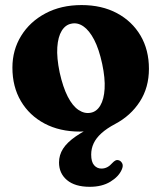

<svg xmlns="http://www.w3.org/2000/svg" viewBox="-20 -507 638 758"><path d="M302 -487Q382 -487 441.8 -455Q501.5 -423 534.8 -366.5Q568 -310 568 -235.5Q568 -161.5 532 -105.8Q496 -50 434.5 -17.5Q401.5 0 380.5 19Q359.5 38 349.8 58.8Q340 79.5 340 103.5Q340 132 351.5 145.2Q363 158.5 380.5 158.5Q393 158.5 403.8 152.8Q414.5 147 423.5 136.5Q430 129.5 436 126.5Q442 123.5 449.5 126Q457.5 128.5 462.5 138Q467.5 147.5 460.5 163Q448.5 190.5 415.5 210.5Q382.5 230.5 334.5 230.5Q276 230.5 244.5 204Q213 177.5 213 134.5Q213 105 229 80Q245 55 279.5 31.2Q314 7.5 369 -18L331.5 10.5Q320 11.5 311.2 12Q302.5 12.5 295.5 12.5Q216 12.5 156 -19.2Q96 -51 62.5 -107.8Q29 -164.5 29 -240Q29 -309.5 63.5 -365.5Q98 -421.5 159.5 -454.2Q221 -487 302 -487ZM338.5 -62Q362 -66.5 376.2 -90.8Q390.5 -115 393 -156.5Q395.5 -198 383.5 -254.5Q371 -313 351.8 -350Q332.5 -387 309.2 -403Q286 -419 261.5 -413.5Q238 -409 223.5 -385.2Q209 -361.5 206.2 -320.2Q203.5 -279 215.5 -221Q228.5 -162.5 247.5 -125.5Q266.5 -88.5 290.2 -72.8Q314 -57 338.5 -62Z"/></svg>

Font: Fraunces 28pt Soft Wonky
Style: Bold
Weight: 700
Version: Version 1.000;[b76b70a41]